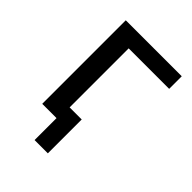

<svg xmlns="http://www.w3.org/2000/svg" viewBox="-185 -580 798 798"><g transform="rotate(45 214.0 -181.0)"><path d="M163 129V0H85V-70H241V129ZM79 0V-491H408V-417H170V0Z"/></g></svg>

Font: Nunito Sans 10pt SemiCondensed Medium
Style: Regular
Weight: 500
Width: 4
Designer: Vernon Adams
Foundry: Vernon Adams
Version: Version 3.101;gftools[0.9.27]